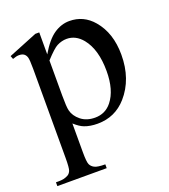

<svg xmlns="http://www.w3.org/2000/svg" viewBox="-129 -551 754 857"><g transform="rotate(-20 248.5 -123.0)"><path d="M-1 -402.8 136.7 -458.5H155.3V-354Q189.9 -413.1 224.9 -436.8Q259.8 -460.4 298.3 -460.4Q365.7 -460.4 410.6 -407.7Q465.8 -343.3 465.8 -239.7Q465.8 -124 399.4 -48.3Q344.7 13.7 261.7 13.7Q225.6 13.7 199.2 3.4Q179.7 -3.9 155.3 -25.9V110.4Q155.3 156.2 160.9 168.7Q166.5 181.2 180.4 188.5Q194.3 195.8 231 195.8V213.9H-3.4V195.8H8.8Q35.6 196.3 54.7 185.5Q64 180.2 69.1 168.2Q74.2 156.2 74.2 107.4V-315.4Q74.2 -358.9 70.3 -370.6Q66.4 -382.3 57.9 -388.2Q49.3 -394 34.7 -394Q22.9 -394 4.9 -387.2ZM155.3 -325.2V-158.2Q155.3 -104 159.7 -86.9Q166.5 -58.6 193.1 -37.1Q219.7 -15.6 260.3 -15.6Q309.1 -15.6 339.4 -53.7Q378.9 -103.5 378.9 -193.8Q378.9 -296.4 334 -351.6Q302.7 -389.6 259.8 -389.6Q236.3 -389.6 213.4 -377.9Q195.8 -369.1 155.3 -325.2Z"/></g></svg>

Font: Jameel Khushkhat-L
Style: Regular
Weight: 400
Version: Version 3.5